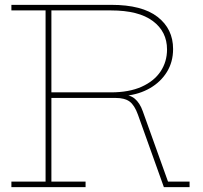

<svg xmlns="http://www.w3.org/2000/svg" viewBox="-20 -772 839 792"><path d="M466 -384Q513.5 -383.5 535.2 -365.5Q557 -347.5 569 -313L673 -23H762V0H656L549 -299Q535 -338 514.8 -353Q494.5 -368 457 -368H424ZM300 -729V-752H439Q566.5 -752 630.2 -702.2Q694 -652.5 694 -570Q694 -516.5 668.5 -475.2Q643 -434 599 -408.5Q555 -383 499 -377V-371L454 -368H188V-391H437Q512.5 -391 564.2 -414.2Q616 -437.5 642.5 -477.5Q669 -517.5 669 -568Q669 -641.5 610.5 -685.2Q552 -729 438 -729ZM27 -729V-752H333V-729H192V-23H333V0H27V-23H168V-729Z"/></svg>

Font: Hepta Slab ExtraLight ExtraLight
Style: Regular
Weight: 250
Version: Version 1.102